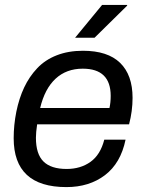

<svg xmlns="http://www.w3.org/2000/svg" viewBox="-20 -743 588 775"><path d="M283.2 -590.8 392.1 -723.1H493.2V-720.2L361.8 -590.8ZM248 12.2Q35.2 12.2 35.2 -185.1Q35.2 -238.3 45.9 -292Q57.1 -346.7 77.6 -390.1Q98.1 -433.6 130.1 -467.5Q162.1 -501.5 209 -519.8Q255.9 -538.1 314.9 -538.1Q414.6 -538.1 464.8 -489.3Q515.1 -440.4 515.1 -348.1Q515.1 -294.9 501 -241.2H129.9Q125 -208 125 -187Q125 -121.1 155.5 -91.1Q186 -61 249 -61Q305.2 -61 345.2 -89.6Q385.3 -118.2 400.9 -179.2H486.8Q467.3 -84.5 403.8 -36.1Q340.3 12.2 248 12.2ZM142.1 -307.1H421.9Q426.8 -329.6 426.8 -356Q426.8 -465.8 314 -465.8Q248 -465.8 204.3 -425.3Q160.6 -384.8 142.1 -307.1Z"/></svg>

Font: Archivo
Style: Italic
Weight: 400
Italic angle: -10°
Designer: Hector Gatti
Foundry: Omnibus-Type
Version: Version 2.001